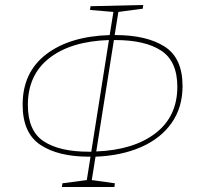

<svg xmlns="http://www.w3.org/2000/svg" viewBox="-20 -732 797 772"><path d="M364 -102 349 -8 442 5 440 20H229L231 5L329 -8L344 -102H338Q214 -102 142.5 -149.5Q71 -197 71 -311Q71 -441 165.5 -513.5Q260 -586 421 -591L436 -684L342 -692L344 -707L556 -712L554 -697L456 -684L441 -591H444Q569 -591 641.5 -545Q714 -499 714 -386Q714 -300 670 -237.5Q626 -175 547 -140.5Q468 -106 364 -102ZM438 -571 367 -123Q518 -129 605.5 -196.5Q693 -264 693 -383Q693 -486 628 -528.5Q563 -571 443 -571ZM347 -122 418 -571Q265 -566 178.5 -498.5Q92 -431 92 -310Q92 -206 155.5 -164Q219 -122 337 -122Z"/></svg>

Font: Bitter Pro Thin
Style: Italic
Weight: 250
Italic angle: -9°
Designer: Sol Matas, and Bitter project Authors
Foundry: Sol Matas
Version: Version 1.010